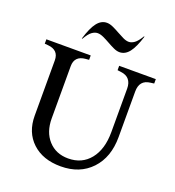

<svg xmlns="http://www.w3.org/2000/svg" viewBox="-163 -1053 1088 1192"><g transform="rotate(20 381.5 -457.0)"><path d="M372 11Q254 11 184 -54.5Q114 -120 114 -230V-595Q114 -629 96 -647.5Q78 -666 43 -669L20 -671V-700H313V-671L290 -669Q255 -666 237 -647.5Q219 -629 219 -595V-250Q219 -160 268.5 -105.5Q318 -51 399 -51Q490 -51 543 -117Q596 -183 596 -296V-584Q596 -621 578 -642.5Q560 -664 524 -668L501 -671V-700H743V-671L720 -668Q684 -664 666.5 -643Q649 -622 649 -584V-283Q649 -149 573.5 -69Q498 11 372 11ZM583 -924H587Q564 -849 537 -814.5Q510 -780 473 -780Q455 -780 433.5 -790Q412 -800 390 -812.5Q368 -825 346.5 -835Q325 -845 307 -845Q289 -845 270 -831.5Q251 -818 229 -780H225Q248 -856 275 -890.5Q302 -925 339 -925Q358 -925 380 -915Q402 -905 424 -892.5Q446 -880 467 -870Q488 -860 505 -860Q523 -860 542 -873.5Q561 -887 583 -924Z"/></g></svg>

Font: Redaction
Style: Regular
Weight: 400
Designer: Jeremy Mickel / Forest Young
Foundry: MCKL
Version: Version 2.001; Redaction